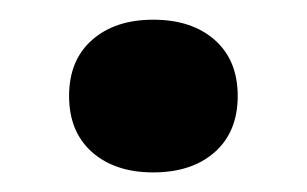

<svg xmlns="http://www.w3.org/2000/svg" viewBox="-20 -160 310 194"><path d="M220.2 -63Q220.2 -26.9 197 -6.3Q173.8 14.2 134.8 14.2Q96.2 14.2 73 -6.3Q49.8 -26.9 49.8 -63Q49.8 -99.1 73 -119.6Q96.2 -140.1 134.8 -140.1Q173.8 -140.1 197 -119.6Q220.2 -99.1 220.2 -63Z"/></svg>

Font: Neothic
Style: Regular
Weight: 400
Designer: Vasily Draigo aka Daymarius
Foundry: Vasily Draigo aka Daymarius
Version: Version 1.00 May 8, 2019, initial release